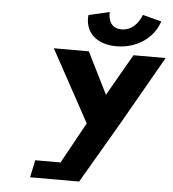

<svg xmlns="http://www.w3.org/2000/svg" viewBox="-60 -978 931 1031"><g transform="rotate(5 405.0 -462.5)"><path d="M668.1 -922.7C668.1 -922.7 640.3 -835.2 560.4 -835.2C480.5 -835.2 489.6 -922.7 489.6 -922.7L376.9 -896.3C368 -805.4 431.3 -742.5 540.9 -742.5C650.6 -742.5 740.3 -805.4 769.6 -896.3ZM207.4 -702.5 418.5 -315.8 296.7 -94.8H160.4L140.7 -1.3H245.2H405L592.1 -320.9L810.1 -702.5H636.7L507.9 -478.2L396.1 -702.5Z"/></g></svg>

Font: Hussar
Style: BdOblTwo
Weight: 700
Foundry: Cannot Into Space Fonts
Version: Version 2.00